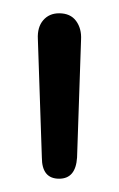

<svg xmlns="http://www.w3.org/2000/svg" viewBox="-20 -625 179 289"><path d="M37 -566 43 -388Q43 -356 69 -356Q94 -356 96 -388L102 -565Q103 -582 94.5 -593.5Q86 -605 69 -605Q54 -605 45 -594.5Q36 -584 37 -566Z"/></svg>

Font: Beiruti
Style: Regular
Weight: 400
Version: Version 1.00